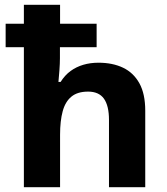

<svg xmlns="http://www.w3.org/2000/svg" viewBox="-20 -780 696 800"><path d="M230.3 -760V-681H382.6V-583.3H229.7V-537.1Q229.7 -515.7 227.6 -487.3Q225.5 -459 223.5 -438.7H232.6Q250.2 -466.7 274 -484.1Q297.9 -501.5 327.2 -510.1Q356.4 -518.7 390.2 -518.7Q449.1 -518.7 492.7 -497.9Q536.3 -477.1 560.8 -433Q585.2 -388.8 585.2 -318.6V0H434.1V-280.3Q434.1 -339.2 413.1 -368.8Q392 -398.3 347.1 -398.3Q302.9 -398.3 277.5 -377.3Q252 -356.4 241.2 -316.4Q230.3 -276.5 230.3 -218.3V0H79.5V-583.3H3.5V-681H79.5V-760Z"/></svg>

Font: Noto Sans Khmer UI
Style: Regular
Weight: 400
Designer: Danh Hong and the Monotype Design Team
Foundry: Monotype Imaging Inc.
Version: Version 2.002